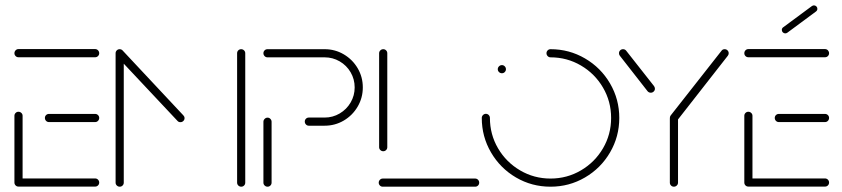

<svg xmlns="http://www.w3.org/2000/svg" viewBox="-20 -704 3174 724"><path d="M34.4 -16.3V-267.4Q34.4 -273.7 38.9 -278.1Q43.3 -282.6 49.6 -282.6Q55.9 -282.6 60.6 -278.1Q65.2 -273.7 65.2 -267.4V-16.3ZM354.1 -15.6Q354.1 -9.3 349.6 -4.8Q345.2 -0.4 338.9 -0.4H49.6Q43.3 -0.4 38.9 -4.8Q34.4 -9.3 34.4 -15.6Q34.4 -21.9 38.9 -26.5Q43.3 -31.1 49.6 -31.1H338.9Q345.2 -31.1 349.6 -26.5Q354.1 -21.9 354.1 -15.6ZM149.3 -259.3Q149.3 -265.6 153.7 -270Q158.1 -274.4 164.4 -274.4H338.9Q345.2 -274.4 349.6 -270Q354.1 -265.6 354.1 -259.3Q354.1 -253 349.6 -248.3Q345.2 -243.7 338.9 -243.7H164.4Q158.1 -243.7 153.7 -248.3Q149.3 -253 149.3 -259.3ZM34.4 -503.3Q34.4 -509.6 38.9 -514.3Q43.3 -518.9 49.6 -518.9H338.9Q345.2 -518.9 349.6 -514.3Q354.1 -509.6 354.1 -503.3Q354.1 -497 349.6 -492.6Q345.2 -488.1 338.9 -488.1H49.6Q43.3 -488.1 38.9 -492.6Q34.4 -497 34.4 -503.3Z M431.1 -518.5Q437.4 -518.5 442 -514.1Q446.7 -509.6 446.7 -503.3V-15.2Q446.7 -8.9 442.2 -4.4Q437.8 0 431.5 0Q425.2 0 420.6 -4.4Q415.9 -8.9 415.9 -15.2V-503.3Q415.9 -509.6 420.4 -514.1Q424.8 -518.5 431.1 -518.5ZM675.9 -258.5Q675.9 -252.2 671.3 -247.8Q666.7 -243.3 660.4 -243.3Q653.3 -243.3 649.3 -248.1L421.5 -490.7Q417 -495.9 417 -501.9Q417 -508.1 421.7 -512.6Q426.3 -517 432.6 -517Q438.9 -517 443.7 -512.2L671.5 -268.9Q675.9 -264.4 675.9 -258.5ZM889.3 -518.5Q895.6 -518.5 900.2 -514.1Q904.8 -509.6 904.8 -503.3V-15.2Q904.8 -8.9 900.4 -4.4Q895.9 0 889.6 0Q883.3 0 878.7 -4.4Q874.1 -8.9 874.1 -15.2V-503.3Q874.1 -509.6 878.5 -514.1Q883 -518.5 889.3 -518.5Z M988.9 0Q982.6 0 978 -4.4Q973.3 -8.9 973.3 -15.2V-244.8Q973.3 -251.1 978 -255.7Q982.6 -260.4 988.9 -260.4Q995.2 -260.4 999.6 -255.7Q1004.1 -251.1 1004.1 -244.8V-15.2Q1004.1 -8.9 999.6 -4.4Q995.2 0 988.9 0ZM1129.3 -245.6Q1129.3 -251.9 1133.7 -256.3Q1138.1 -260.7 1144.4 -260.7H1204.1Q1234.8 -260.7 1260.9 -276.1Q1287 -291.5 1302.2 -317.6Q1317.4 -343.7 1317.4 -374.4Q1317.4 -405.2 1302.2 -431.3Q1287 -457.4 1260.9 -472.6Q1234.8 -487.8 1204.1 -487.8H988.5Q982.2 -487.8 977.8 -492.4Q973.3 -497 973.3 -503.3Q973.3 -509.6 977.8 -514.1Q982.2 -518.5 988.5 -518.5H1204.1Q1243.3 -518.5 1276.3 -499.1Q1309.3 -479.6 1328.7 -446.7Q1348.1 -413.7 1348.1 -374.4Q1348.1 -335.2 1328.7 -302Q1309.3 -268.9 1276.3 -249.4Q1243.3 -230 1204.1 -230H1144.4Q1138.1 -230 1133.7 -234.6Q1129.3 -239.3 1129.3 -245.6Z M1787 -15.2Q1787 -8.9 1782.6 -4.4Q1778.1 0 1771.9 0H1423.3Q1417 0 1412.6 -4.4Q1408.1 -8.9 1408.1 -15.2Q1408.1 -21.5 1412.6 -26.1Q1417 -30.7 1423.3 -30.7H1771.9Q1778.1 -30.7 1782.6 -26.1Q1787 -21.5 1787 -15.2ZM1425.2 -133.7Q1418.9 -133.7 1414.3 -138.1Q1409.6 -142.6 1409.6 -148.9V-503.3Q1409.6 -509.6 1414.3 -514.1Q1418.9 -518.5 1425.2 -518.5Q1431.5 -518.5 1435.9 -514.1Q1440.4 -509.6 1440.4 -503.3V-148.9Q1440.4 -142.6 1435.9 -138.1Q1431.5 -133.7 1425.2 -133.7Z M1857 -443Q1857 -449.3 1861.7 -453.9Q1866.3 -458.5 1872.6 -458.5Q1878.9 -458.5 1883.3 -453.9Q1887.8 -449.3 1887.8 -443Q1887.8 -436.7 1883.3 -432.2Q1878.9 -427.8 1872.6 -427.8Q1866.3 -427.8 1861.7 -432.2Q1857 -436.7 1857 -443ZM2040.7 -503.3Q2040.7 -509.6 2045.2 -514.1Q2049.6 -518.5 2055.9 -518.5Q2126.3 -518.5 2185.9 -483.7Q2245.6 -448.9 2280.4 -389.3Q2315.2 -329.6 2315.2 -259.3Q2315.2 -188.9 2280.4 -129.3Q2245.6 -69.6 2185.9 -34.8Q2126.3 0 2055.9 0Q1985.2 0 1925.7 -34.8Q1866.3 -69.6 1831.5 -129.3Q1796.7 -188.9 1796.7 -259.3Q1796.7 -265.6 1801.3 -270.2Q1805.9 -274.8 1812.2 -274.8Q1818.5 -274.8 1823 -270.2Q1827.4 -265.6 1827.4 -259.3Q1827.4 -197 1858.1 -144.6Q1888.9 -92.2 1941.3 -61.5Q1993.7 -30.7 2055.9 -30.7Q2118.1 -30.7 2170.6 -61.5Q2223 -92.2 2253.7 -144.6Q2284.4 -197 2284.4 -259.3Q2284.4 -321.5 2253.7 -373.9Q2223 -426.3 2170.6 -457Q2118.1 -487.8 2055.9 -487.8Q2049.6 -487.8 2045.2 -492.4Q2040.7 -497 2040.7 -503.3Z M2521.1 -271.1Q2527.4 -271.1 2532 -266.7Q2536.7 -262.2 2536.7 -255.9V-15.2Q2536.7 -8.9 2532 -4.4Q2527.4 0 2521.1 0Q2514.8 0 2510.4 -4.4Q2505.9 -8.9 2505.9 -15.2V-255.9Q2505.9 -262.2 2510.4 -266.7Q2514.8 -271.1 2521.1 -271.1ZM2449.6 -369.6Q2449.6 -363.3 2445 -358.9Q2440.4 -354.4 2434.1 -354.4Q2426.7 -354.4 2421.9 -360L2317.4 -493.7Q2314.1 -497.8 2314.1 -503.3Q2314.1 -509.6 2318.5 -514.1Q2323 -518.5 2329.3 -518.5Q2336.7 -518.5 2341.1 -513L2446.3 -379.3Q2449.6 -374.4 2449.6 -369.6ZM2712.6 -518.5Q2718.9 -518.5 2723.3 -514.1Q2727.8 -509.6 2727.8 -503.3Q2727.8 -497.8 2724.4 -493.7L2533.3 -249.3Q2528.5 -243.7 2521.1 -243.7Q2514.8 -243.7 2510.4 -248.1Q2505.9 -252.6 2505.9 -258.9Q2505.9 -264.4 2508.9 -268.5L2700.7 -512.6Q2704.8 -518.5 2712.6 -518.5Z M2786.7 -16.3V-267.4Q2786.7 -273.7 2791.1 -278.1Q2795.6 -282.6 2801.9 -282.6Q2808.1 -282.6 2812.8 -278.1Q2817.4 -273.7 2817.4 -267.4V-16.3ZM3106.3 -15.6Q3106.3 -9.3 3101.9 -4.8Q3097.4 -0.4 3091.1 -0.4H2801.9Q2795.6 -0.4 2791.1 -4.8Q2786.7 -9.3 2786.7 -15.6Q2786.7 -21.9 2791.1 -26.5Q2795.6 -31.1 2801.9 -31.1H3091.1Q3097.4 -31.1 3101.9 -26.5Q3106.3 -21.9 3106.3 -15.6ZM2901.5 -259.3Q2901.5 -265.6 2905.9 -270Q2910.4 -274.4 2916.7 -274.4H3091.1Q3097.4 -274.4 3101.9 -270Q3106.3 -265.6 3106.3 -259.3Q3106.3 -253 3101.9 -248.3Q3097.4 -243.7 3091.1 -243.7H2916.7Q2910.4 -243.7 2905.9 -248.3Q2901.5 -253 2901.5 -259.3ZM2786.7 -503.3Q2786.7 -509.6 2791.1 -514.3Q2795.6 -518.9 2801.9 -518.9H3091.1Q3097.4 -518.9 3101.9 -514.3Q3106.3 -509.6 3106.3 -503.3Q3106.3 -497 3101.9 -492.6Q3097.4 -488.1 3091.1 -488.1H2801.9Q2795.6 -488.1 2791.1 -492.6Q2786.7 -497 2786.7 -503.3ZM2941.1 -578.1Q2935.9 -578.1 2932 -581.9Q2928.1 -585.6 2928.1 -591.1Q2928.1 -597.4 2933.3 -601.1L3041.5 -681.1Q3045.6 -683.7 3049.3 -683.7Q3054.4 -683.7 3058.3 -680Q3062.2 -676.3 3062.2 -670.7Q3062.2 -664.8 3057 -660.7L2948.9 -580.7Q2945.2 -578.1 2941.1 -578.1Z"/></svg>

Font: 26F Galaxy Sans Ultra Light
Style: Regular
Weight: 200
Designer: C₂₉H₂₅N₃O₅
Version: Version 1.100